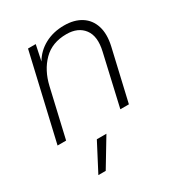

<svg xmlns="http://www.w3.org/2000/svg" viewBox="-176 -624 900 972"><g transform="rotate(-30 273.5 -138.5)"><path d="M11 0 127 -500H172L153 -409Q180 -456 229.5 -483Q279 -510 343 -510Q402 -510 442 -484.5Q482 -459 497 -411.5Q512 -364 497 -298L428 0H378L446 -297Q465 -378 432 -422Q399 -466 331 -466Q247 -466 196 -414.5Q145 -363 126 -281L61 0ZM255 72 158 233H115L199 72Z"/></g></svg>

Font: Prodigy Sans Light
Style: Italic
Weight: 300
Italic angle: -13°
Designer: Wei Huang
Foundry: Wei Huang
Version: Version 1.003; ttfautohint (v1.8.3)